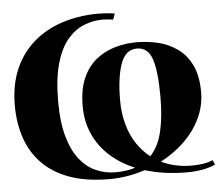

<svg xmlns="http://www.w3.org/2000/svg" viewBox="-53 -812 1014 884"><g transform="rotate(-5 454.0 -370.0)"><path d="M898 -34.5 908 -13.5Q879.5 -0.5 846.5 5.2Q813.5 11 775 11Q722 11 673.8 4Q625.5 -3 582.5 -16Q543.5 -3 502.2 4Q461 11 419.5 11Q310.5 11 233.2 -17.2Q156 -45.5 107.2 -96.5Q58.5 -147.5 35.8 -215.8Q13 -284 13 -364Q13 -459.5 44.5 -532.2Q76 -605 133 -654Q190 -703 267 -727.8Q344 -752.5 435 -752.5Q449.5 -752.5 471.8 -750.8Q494 -749 508.5 -746.5L498.5 -719Q486.5 -721 474 -722.2Q461.5 -723.5 450 -723.5Q406 -723.5 363.8 -706.8Q321.5 -690 287.5 -650Q253.5 -610 233.5 -540.5Q213.5 -471 213.5 -366Q213.5 -268 232.8 -201.2Q252 -134.5 285 -94.2Q318 -54 360 -36Q402 -18 447.5 -18Q474 -18 497 -21.2Q520 -24.5 540 -31Q472.5 -59 424 -103.2Q375.5 -147.5 349.8 -205.8Q324 -264 324 -333.5Q324 -411 347.2 -463.5Q370.5 -516 409.8 -547.2Q449 -578.5 497.5 -592.2Q546 -606 596 -606Q645 -606 693.8 -594.8Q742.5 -583.5 783.2 -555.2Q824 -527 848.5 -477.2Q873 -427.5 873 -351Q873 -303 857.2 -258.8Q841.5 -214.5 812.8 -175.5Q784 -136.5 745.2 -104.5Q706.5 -72.5 660.5 -48.5Q691.5 -33.5 726.8 -25.8Q762 -18 801.5 -18Q828 -18 853 -21.8Q878 -25.5 898 -34.5ZM614 -77.5Q652.5 -118 668.5 -185.5Q684.5 -253 684.5 -345Q684.5 -464.5 665.5 -520.8Q646.5 -577 595.5 -577Q542.5 -577 520.2 -513.5Q498 -450 498 -345.5Q498 -286.5 511.8 -236.2Q525.5 -186 551.5 -146Q577.5 -106 614 -77.5Z"/></g></svg>

Font: Merriweather 144pt Black
Style: Regular
Weight: 900
Version: Version 2.100